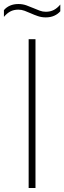

<svg xmlns="http://www.w3.org/2000/svg" viewBox="-54 -935 320 955"><path d="M88.5 0V-740H122.5V0ZM173.5 -848.5Q153 -848.5 134.5 -854.8Q116 -861 98.5 -869Q83 -876 68 -881.5Q53 -887 37.5 -887Q14.5 -887 -2.5 -878Q-19.5 -869 -34.5 -851V-884.5Q-22.5 -899 -4.2 -907Q14 -915 37.5 -915Q58.5 -915 77 -908.5Q95.5 -902 112.5 -894.5Q128 -888 143 -882.2Q158 -876.5 173.5 -876.5Q196.5 -876.5 213.8 -885.5Q231 -894.5 246 -912.5V-879Q234 -865 215.8 -856.8Q197.5 -848.5 173.5 -848.5Z"/></svg>

Font: Encode Sans SC SemiCondensed Thin
Style: Regular
Weight: 250
Width: 4
Designer: Multiple Designers
Foundry: Impallari Type
Version: Version 3.002